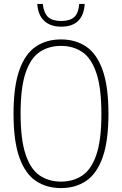

<svg xmlns="http://www.w3.org/2000/svg" viewBox="-20 -950 622 979"><path d="M291 9Q217 9 162.8 -27.5Q108.5 -64 78.8 -147.2Q49 -230.5 49 -370Q49 -509.5 78.8 -592.8Q108.5 -676 162.8 -712.5Q217 -749 291 -749Q365 -749 419.2 -712.5Q473.5 -676 503.2 -592.8Q533 -509.5 533 -370Q533 -230.5 503.2 -147.2Q473.5 -64 419.2 -27.5Q365 9 291 9ZM291 -24Q353 -24 399.2 -54.8Q445.5 -85.5 471.2 -160.5Q497 -235.5 497 -368Q497 -502.5 471.2 -578.2Q445.5 -654 399.2 -685Q353 -716 291 -716Q229 -716 182.8 -685.2Q136.5 -654.5 110.8 -579.5Q85 -504.5 85 -372Q85 -237.5 110.8 -161.8Q136.5 -86 182.8 -55Q229 -24 291 -24ZM292 -814Q237.5 -814 205.8 -843.2Q174 -872.5 170 -930H198Q203.5 -883.5 225.2 -863.2Q247 -843 292 -843Q337 -843 358.8 -863.2Q380.5 -883.5 384 -930H412Q404.5 -814 292 -814Z"/></svg>

Font: Encode Sans Condensed Condensed Thin
Style: Regular
Weight: 100
Width: 3
Designer: Multiple Designers
Foundry: Impallari Type
Version: Version 3.000; ttfautohint (v1.8.3) -l 8 -r 50 -G 200 -x 14 